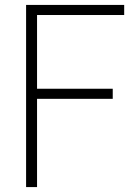

<svg xmlns="http://www.w3.org/2000/svg" viewBox="-20 -760 542 780"><path d="M484.5 -699H130.5V-399.5H438V-358.5H130.5V0H86V-740H484.5Z"/></svg>

Font: Encode Sans Semi Condensed ExLight
Style: Regular
Weight: 275
Width: 4
Designer: Multiple Designers
Foundry: Impallari Type
Version: Version 2.000